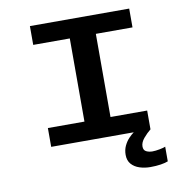

<svg xmlns="http://www.w3.org/2000/svg" viewBox="-96 -792 1066 1096"><g transform="rotate(-10 437.5 -244.0)"><path d="M149.5 0V-109H361.5V-591H149.5V-700H725V-591H512.5V-109H725V0ZM790.5 112V197Q775 203.5 747.8 207.8Q720.5 212 688 212Q654.5 212 625.2 202.5Q596 193 578 172.5Q560 152 560 119Q560 90 571.2 66.5Q582.5 43 598.5 26.2Q614.5 9.5 628 0H725Q703.5 17 683.2 41Q663 65 663 88.5Q663 110.5 678.8 118.2Q694.5 126 714.5 126Q732.5 126 757 121.2Q781.5 116.5 790.5 112Z"/></g></svg>

Font: Trispace SemiExpanded SemiBold
Style: Regular
Weight: 600
Width: 6
Designer: Tyler Finck
Foundry: Etcetera Type Company
Version: Version 1.210; ttfautohint (v1.8.3)